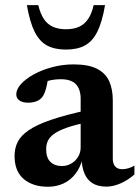

<svg xmlns="http://www.w3.org/2000/svg" viewBox="-20 -700 532 732"><path d="M315.5 -280.5 317 -234.5Q266.5 -224.5 234.8 -213.2Q203 -202 186 -189.5Q169 -177 162.5 -162.8Q156 -148.5 156 -131.5Q156 -98.5 172.2 -82.8Q188.5 -67 216 -67Q236 -67 252.2 -76.8Q268.5 -86.5 278 -102.5Q287.5 -118.5 287.5 -137.5V-324Q287.5 -359 269.8 -378.5Q252 -398 211 -398Q194 -398 176.2 -394.8Q158.5 -391.5 143.5 -385L165.5 -417Q162.5 -394 159 -377.2Q155.5 -360.5 151.2 -349Q147 -337.5 141.5 -330.5Q133.5 -319.5 119.2 -314Q105 -308.5 87.5 -308.5Q65.5 -308.5 53.8 -317.2Q42 -326 42 -340Q42 -359.5 60 -379.5Q78 -399.5 109 -416.5Q140 -433.5 179.2 -444Q218.5 -454.5 261 -454.5Q317 -454.5 349.8 -437.8Q382.5 -421 396.2 -390.5Q410 -360 410 -318V-96.5Q410 -82.5 414.2 -73.2Q418.5 -64 426.5 -59.5Q434.5 -55 446.5 -55Q456.5 -55 468.5 -58.2Q480.5 -61.5 492.5 -68.5V-35Q468 -13 439.5 -0.8Q411 11.5 386 11.5Q354 11.5 333.2 -1.2Q312.5 -14 302.2 -38.2Q292 -62.5 291 -95.5L295.5 -98.5Q287 -62.5 268 -37.8Q249 -13 222 -0.5Q195 12 162.5 12Q105.5 12 70.5 -17.5Q35.5 -47 35.5 -105.5Q35.5 -134.5 47.2 -158.5Q59 -182.5 89.5 -203.5Q120 -224.5 174.8 -243.2Q229.5 -262 315.5 -280.5ZM231.5 -588.5Q261 -588.5 281.8 -598Q302.5 -607.5 316.2 -628Q330 -648.5 337 -680.5H380.5Q369.5 -616 351 -579Q332.5 -542 303.5 -526.5Q274.5 -511 231.5 -511Q188.5 -511 159.5 -526.5Q130.5 -542 112 -579Q93.5 -616 82.5 -680.5H126Q133.5 -648.5 147 -628Q160.5 -607.5 181.5 -598Q202.5 -588.5 231.5 -588.5Z"/></svg>

Font: Newsreader 16pt 16pt SemiBold
Style: Regular
Weight: 600
Version: Version 1.003